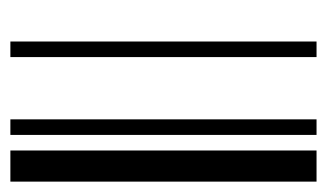

<svg xmlns="http://www.w3.org/2000/svg" viewBox="-150 -480 630 370"><g transform="rotate(-90 165.0 -295.0)"><path d="M0 0V-590H60V0ZM90 0V-590H120V0ZM240 0V-590H270V0Z"/></g></svg>

Font: Libre Barcode 128 Text
Style: Regular
Weight: 400
Version: Version 1.005; ttfautohint (v1.8.3)